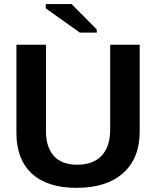

<svg xmlns="http://www.w3.org/2000/svg" viewBox="-20 -906 762 936"><path d="M353 9.8Q210.9 9.8 135.5 -59.6Q60.1 -128.9 60.1 -257.8V-688H204.1V-269Q204.1 -187.5 242.9 -145.3Q281.7 -103 356.9 -103Q434.1 -103 475.6 -147.2Q517.1 -191.4 517.1 -273.9V-688H661.1V-265.1Q661.1 -134.3 580.3 -62.3Q499.5 9.8 353 9.8ZM369.1 -747.1 203.1 -865.2V-886.2H329.1L451.7 -762.2V-747.1Z"/></svg>

Font: Liberation Sans
Style: Bold
Weight: 700
Designer: Steve Matteson
Foundry: Ascender Corporation
Version: Version 2.1.5